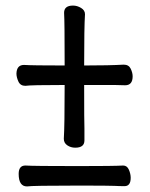

<svg xmlns="http://www.w3.org/2000/svg" viewBox="-20 -722 540 689"><path d="M250 -192Q234 -192 221.5 -200.5Q209 -209 209 -224Q212 -269 212 -417Q89 -417 71 -414Q53 -414 46 -429.5Q39 -445 39 -458Q40 -489 66 -489Q95 -487 212 -487Q212 -645 210 -676Q210 -702 242 -702Q257 -702 271 -693.5Q285 -685 285 -671Q282 -625 282 -487Q372 -487 424 -490Q442 -490 449 -475.5Q456 -461 456 -448Q456 -416 429 -416Q409 -416 391 -417H282Q282 -279 283 -260V-218Q283 -192 250 -192ZM77 -53Q47 -53 47 -98Q47 -128 71 -128Q100 -126 260 -126Q390 -126 422 -128Q436 -128 442.5 -113Q449 -98 449 -84Q449 -54 427 -54Q407 -54 391 -55Q375 -56 259 -56Q94 -56 77 -53Z"/></svg>

Font: LXGW WenKai Mono Medium
Style: Regular
Weight: 500
Monospace: yes
Designer: LXGW / Fontworks Inc.
Foundry: LXGW / Fontworks Inc.
Version: Version 1.520; June 14, 2025